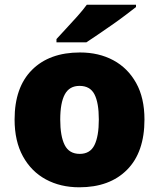

<svg xmlns="http://www.w3.org/2000/svg" viewBox="-20 -786 677 816"><path d="M594 -278Q594 -139 520 -64.5Q446 10 317 10Q237 10 175 -23.5Q113 -57 77.5 -121.5Q42 -186 42 -278Q42 -415 116 -489Q190 -563 320 -563Q400 -563 461.5 -530Q523 -497 558.5 -433.5Q594 -370 594 -278ZM236 -278Q236 -207 255 -169.5Q274 -132 319 -132Q363 -132 381.5 -169.5Q400 -207 400 -278Q400 -349 381.5 -385Q363 -421 318 -421Q275 -421 255.5 -385Q236 -349 236 -278ZM558 -756Q540 -742 513 -721.5Q486 -701 455 -679.5Q424 -658 395.5 -638.5Q367 -619 347 -606H220V-620Q237 -639 261 -664.5Q285 -690 309 -717Q333 -744 349 -766H558Z"/></svg>

Font: Noto Sans Black
Style: Regular
Weight: 900
Designer: Monotype Design Team
Foundry: Monotype Imaging Inc.
Version: Version 2.007